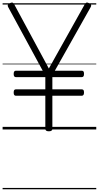

<svg xmlns="http://www.w3.org/2000/svg" viewBox="-20 -994 759 1474"><path d="M355 14Q328 14 328 -5V-259H101Q94 -259 89.5 -264.5Q85 -270 85 -283Q85 -298 89.5 -303Q94 -308 101 -308H328V-402H101Q94 -402 89.5 -407.5Q85 -413 85 -426Q85 -440 89.5 -445.5Q94 -451 101 -451H308L42 -941Q37 -951 40.5 -957.5Q44 -964 56 -970Q70 -976 76.5 -974Q83 -972 90 -959L355 -468L629 -958Q637 -972 644 -974Q651 -976 663 -970Q676 -964 679 -957.5Q682 -951 677 -941L401 -451H608Q616 -451 620.5 -446Q625 -441 625 -427Q625 -413 620.5 -407.5Q616 -402 608 -402H382V-308H608Q616 -308 620.5 -303Q625 -298 625 -284Q625 -271 620.5 -265Q616 -259 608 -259H382V-5Q382 14 355 14ZM0 449H719V459H0ZM0 -20H719V0H0ZM0 -505H719V-500H0ZM0 -969H719V-959H0Z"/></svg>

Font: Playwrite IT Trad Guides
Style: Regular
Weight: 400
Designer: Veronika Burian, José Scaglione
Foundry: TypeTogether
Version: Version 1.003